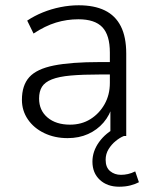

<svg xmlns="http://www.w3.org/2000/svg" viewBox="-20 -515 579 727"><path d="M236 8Q187 8 147.5 -11Q108 -30 85.5 -63Q63 -96 63 -137Q63 -192 91 -223Q119 -254 184 -267Q249 -280 358 -280H408V-233H360Q293 -233 248 -229Q203 -225 176.5 -214.5Q150 -204 139 -186.5Q128 -169 128 -142Q128 -97 160 -70Q192 -43 245 -43Q289 -43 322.5 -64Q356 -85 376 -120.5Q396 -156 396 -201V-316Q396 -382 367.5 -412Q339 -442 277 -442Q233 -442 192 -429.5Q151 -417 107 -388L83 -437Q110 -455 142 -468Q174 -481 209 -488Q244 -495 278 -495Q337 -495 377 -475.5Q417 -456 437.5 -415.5Q458 -375 458 -312V0H398V-116H406Q396 -79 372 -51Q348 -23 313.5 -7.5Q279 8 236 8ZM431 192Q386 192 358 166Q330 140 330 97Q330 58 355 23Q380 -12 424 -34L449 0Q434 6 418 19Q402 32 391 50Q380 68 380 90Q380 119 397 133Q414 147 438 147Q451 147 464.5 144Q478 141 492 134L506 175Q493 182 474 187Q455 192 431 192Z"/></svg>

Font: Nunito Sans 11pt Light
Style: Regular
Weight: 300
Version: Version 3.101;gftools[0.9.27]